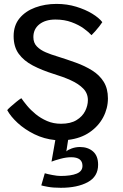

<svg xmlns="http://www.w3.org/2000/svg" viewBox="-20 -694 616 958"><path d="M283.5 243Q244.5 243 219 238.2Q193.5 233.5 186 231L203.5 170.5Q216.5 174.5 241.2 179.2Q266 184 282.5 184Q334 184 362.8 172.2Q391.5 160.5 391.5 133.5Q391.5 90.5 335 90.5Q310.5 90.5 281 98.5Q251.5 106.5 237 112.5L256 5Q200 -0.5 151.8 -24.2Q103.5 -48 68.2 -80.5Q33 -113 16 -144.5Q20 -150 33.5 -162Q47 -174 62 -186.2Q77 -198.5 86.5 -204Q97.5 -188 115.2 -166.5Q133 -145 158 -124.5Q183 -104 214.8 -90.2Q246.5 -76.5 284.5 -76.5Q332.5 -76.5 362 -94.8Q391.5 -113 405 -140.2Q418.5 -167.5 418.5 -194.5Q418.5 -228.5 395.2 -252.2Q372 -276 333.2 -293.5Q294.5 -311 248 -325Q189 -343.5 144 -367Q99 -390.5 73.5 -425.5Q48 -460.5 48 -513.5Q48 -567 77.5 -602.8Q107 -638.5 155.8 -656.5Q204.5 -674.5 262 -674.5Q314.5 -674.5 360.2 -660.5Q406 -646.5 440 -625.8Q474 -605 490.5 -583.5Q486 -576 476 -563.2Q466 -550.5 455 -538Q444 -525.5 436.5 -518.5Q423 -533.5 398 -551.8Q373 -570 337.2 -583.2Q301.5 -596.5 256.5 -596.5Q206.5 -596.5 176.5 -572.8Q146.5 -549 146.5 -509Q146.5 -480 164.2 -462Q182 -444 208.8 -432.8Q235.5 -421.5 263 -413.5Q312.5 -398 358.2 -381.5Q404 -365 440.2 -342.2Q476.5 -319.5 497.5 -285.8Q518.5 -252 518.5 -203Q518.5 -153.5 495 -109Q471.5 -64.5 427.2 -34Q383 -3.5 320 4L311 61.5Q318.5 53.5 338.2 46.5Q358 39.5 379 39.5Q418.5 39.5 444 61.5Q469.5 83.5 469.5 128Q469.5 187 417.8 215Q366 243 283.5 243Z"/></svg>

Font: Grandstander
Style: Regular
Weight: 400
Designer: Tyler Finck
Foundry: Etcetera Type Co
Version: Version 1.200; ttfautohint (v1.8.3)